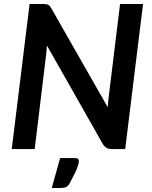

<svg xmlns="http://www.w3.org/2000/svg" viewBox="-20 -743 758 957"><path d="M195.5 -723H127.5L38.5 0H153L210 -471.5C210.7 -478.2 211.3 -485.2 212 -492.8C212.7 -500.2 213.3 -508 214 -516L494 -22.5C499.7 -14.5 505.8 -8.8 512.2 -5.2C518.8 -1.8 527 0 537 0H604L693 -723H578.5L522 -262.5C521 -254.5 520.1 -245.9 519.2 -236.8C518.4 -227.6 517.7 -218.2 517 -208.5L235.5 -702C232.8 -706.7 230.3 -710.3 228 -713C225.7 -715.7 223 -717.8 220 -719.2C217 -720.8 213.6 -721.8 209.8 -722.2C205.9 -722.8 201.2 -723 195.5 -723ZM355 45H279.5L238 194H281.5C292.2 194 301 192.7 308 190C315 187.3 321.2 181.3 326.5 172C335.8 154.7 343.6 139.8 349.8 127.2C355.9 114.8 360.7 104.2 364 95.5C367.3 86.8 369.7 79.7 371 74C372.3 68.3 373 63.7 373 60C373 56.7 371.9 53.3 369.8 50C367.6 46.7 362.7 45 355 45Z"/></svg>

Font: Lato
Style: Bold Italic
Weight: 700
Italic angle: -7°
Designer: Lukasz Dziedzic
Foundry: tyPoland Lukasz Dziedzic
Version: Version 2.007; 2014-02-27